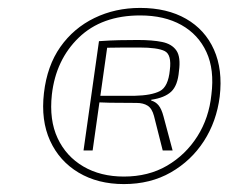

<svg xmlns="http://www.w3.org/2000/svg" viewBox="-20 -721 613 485"><path d="M334 -701Q402 -701 450 -673.5Q498 -646 520.5 -595.5Q543 -545 535 -477Q527 -414 495 -364.5Q463 -315 411.5 -285.5Q360 -256 293 -256Q227 -256 178.5 -285Q130 -314 106.5 -365.5Q83 -417 91 -486Q99 -555 132.5 -602.5Q166 -650 218.5 -675.5Q271 -701 334 -701ZM253 -617 214 -341H191L230 -617ZM334 -682Q237 -682 179 -626Q121 -570 111 -482Q104 -418 125.5 -372Q147 -326 190.5 -300.5Q234 -275 293 -275Q355 -275 402 -302.5Q449 -330 478.5 -376.5Q508 -423 514 -482Q522 -545 501.5 -589.5Q481 -634 438 -658Q395 -682 334 -682ZM328 -620Q365 -620 389.5 -615Q414 -610 425.5 -593.5Q437 -577 432 -541Q429 -505 412.5 -489.5Q396 -474 362 -469V-467Q373 -464 380.5 -455Q388 -446 393 -427L416 -341H391L369 -428Q364 -447 353 -454Q342 -461 325 -461Q278 -461 257 -461.5Q236 -462 228.5 -462.5Q221 -463 214 -463L217 -479H320Q363 -480 384 -491Q405 -502 409 -544Q414 -583 396 -592Q378 -601 332 -601Q316 -601 295 -601Q274 -601 257 -600.5Q240 -600 236 -600L230 -617Q258 -619 281 -619.5Q304 -620 328 -620Z"/></svg>

Font: Exo 2 ExtraLight
Style: Italic
Weight: 250
Italic angle: -8°
Designer: Natanael Gama
Foundry: Natanael Gama
Version: Version 2.010